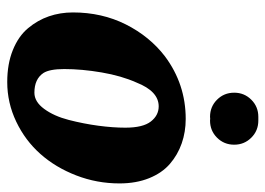

<svg xmlns="http://www.w3.org/2000/svg" viewBox="-121 -591 730 528"><g transform="rotate(90 244.0 -327.0)"><path d="M301.3 -672.4H306.6H311.5Q339.4 -672.4 358.6 -653.1Q377.9 -633.8 377.9 -606Q377.9 -578.1 358.6 -558.8Q339.4 -539.6 311.5 -539.6Q308.1 -539.6 306.6 -540Q305.2 -539.6 301.3 -539.6Q273.4 -539.6 254.2 -558.8Q234.9 -578.1 234.9 -606Q234.9 -633.8 254.2 -653.1Q273.4 -672.4 301.3 -672.4ZM14.2 -162.6Q14.2 -242.2 47.1 -307.9Q80.1 -373.5 134.8 -415.5Q211.4 -472.7 307.1 -472.7Q342.8 -472.7 374.3 -461.7Q405.8 -450.7 430.7 -429.2Q455.6 -407.7 470 -372.1Q484.4 -336.4 484.4 -290.5Q484.4 -228.5 462.4 -171.6Q440.4 -114.7 403.3 -73Q366.2 -31.2 314.5 -6.6Q262.7 18.1 205.6 18.1Q155.8 18.1 117.7 2.7Q79.6 -12.7 57.6 -39.1Q35.6 -65.4 24.9 -96.4Q14.2 -127.4 14.2 -162.6ZM234.9 -56.6Q259.8 -56.6 279.5 -83.5Q299.3 -110.4 309.8 -151.1Q320.3 -191.9 325.7 -232.2Q331.1 -272.5 331.1 -306.6Q331.1 -355 314.2 -376.7Q297.4 -398.4 272.5 -398.4Q231 -398.4 207 -337.4Q188.5 -295.9 179.2 -241.5Q169.9 -187 169.9 -138.7Q169.9 -98.6 180.7 -81.5Q197.3 -56.6 234.9 -56.6Z"/></g></svg>

Font: Cooper*
Style: Bold Italic
Weight: 700
Italic angle: -7°
Designer: Owen Earl
Foundry: indestructible type*
Version: Version 0.001